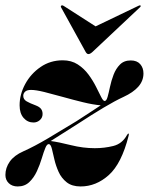

<svg xmlns="http://www.w3.org/2000/svg" viewBox="-23 -680 550 710"><path d="M158.5 -147Q151 -148.5 144.8 -133.2Q138.5 -118 131.5 -94.5Q124.5 -71 113.5 -47Q102.5 -23 85.5 -6.8Q68.5 9.5 42.5 9.5Q22 9.5 9.5 -2.5Q-3 -14.5 -3 -33Q-3 -59.5 13.2 -82.5Q29.5 -105.5 63.5 -120.5Q104 -138.5 155.5 -169Q207 -199.5 260 -232Q285.5 -248.5 309.2 -264Q333 -279.5 349.5 -290.5Q320.5 -293 283.8 -302Q247 -311 209.5 -321.5Q172 -332 140.8 -339.8Q109.5 -347.5 92 -347.5Q76.5 -347.5 69.8 -341Q63 -334.5 63 -325.5Q63 -312.5 75.5 -305.2Q88 -298 108.5 -290.5Q123 -285 128.8 -277.2Q134.5 -269.5 134.5 -258.5Q134.5 -245 124.5 -236Q114.5 -227 101 -227Q79 -227 64.2 -244Q49.5 -261 49.5 -290.5Q49.5 -331 70.2 -369.2Q91 -407.5 127 -432.2Q163 -457 209 -457Q241 -457 264.5 -441.8Q288 -426.5 304.5 -404Q321 -381.5 332.2 -359Q343.5 -336.5 351 -321.5Q358.5 -306.5 364 -306.5Q370.5 -306.5 374.8 -321.5Q379 -336.5 383.8 -359Q388.5 -381.5 397 -403.8Q405.5 -426 420.5 -441.2Q435.5 -456.5 460.5 -456.5Q483.5 -456.5 495.5 -442.8Q507.5 -429 507.5 -408.5Q507.5 -381 488.5 -359.5Q469.5 -338 433.5 -321.5Q403 -307.5 360.2 -282Q317.5 -256.5 265.5 -222.5Q236.5 -204 209.2 -186.8Q182 -169.5 164.5 -158.5Q194.5 -154.5 239.5 -143.2Q284.5 -132 327.5 -132Q363 -132 396 -140.2Q429 -148.5 446.5 -180.5Q450 -186.5 452.5 -186Q454.5 -185.5 452.5 -177.5Q426.5 -75 379.5 -32.8Q332.5 9.5 275 9.5Q243 9.5 223.5 -6Q204 -21.5 193.8 -44.2Q183.5 -67 178.2 -90Q173 -113 169 -129.2Q165 -145.5 158.5 -147ZM318.5 -487.5Q310 -480 304 -480Q298.5 -480 294 -487.5L203 -652.5Q200.5 -656.5 204 -659.5Q207 -661.5 212 -658.5L330.5 -582.5L489 -658.5Q495 -661.5 496.5 -659.5Q499 -657 494 -652.5Z"/></svg>

Font: Fraunces 144pt S000
Style: Bold Italic
Weight: 700
Italic angle: -16°
Version: Version 1.000; ttfautohint (v1.8.3)